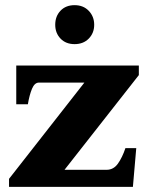

<svg xmlns="http://www.w3.org/2000/svg" viewBox="-20 -724 579 744"><path d="M194 -628Q194 -661 214.5 -682.5Q235 -704 269 -704Q303 -704 324 -682Q345 -660 345 -628Q345 -596 324 -574.5Q303 -553 269 -553Q235 -553 214.5 -574.5Q194 -596 194 -628ZM15 -31 307 -404H131Q114 -404 104 -380Q94 -356 88 -320H43V-470H518V-433L230 -66H393Q420 -66 437 -90Q454 -114 466 -150H508L495 0H15Z"/></svg>

Font: Taviraj Black
Style: Regular
Weight: 900
Designer: Katatrad Team
Foundry: CadsonDemak
Version: Version 1.030